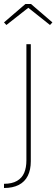

<svg xmlns="http://www.w3.org/2000/svg" viewBox="-52 -746 282 960"><path d="M80 56V-525H102V60Q102 103 87 133Q72 163 42 178.5Q12 194 -32 194V173Q8 173 33 158.5Q58 144 69 118Q80 92 80 56ZM-32 -634 75 -726H103L210 -634L198 -621L82 -713H97L-20 -621Z"/></svg>

Font: Easer Grotesk Variable
Style: Regular
Weight: 400
Designer: Boardeaser, Bonnie Shaver-Troup, Thomas Jockin
Foundry: Lexend
Version: Version 1.001;Glyphs 3.1.2 (3151)